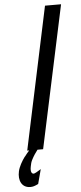

<svg xmlns="http://www.w3.org/2000/svg" viewBox="-130 -768 417 988"><g transform="rotate(-5 78.0 -273.5)"><path d="M68 0 225 -735H142L-14 0H-4C-14 11 -22 21 -27 28C-28 29 -29 30 -30 31C-44 50 -61 79 -66 103C-76 148 -59 188 -14 188C-1 188 9 185 27 176L47 101C30 112 14 121 9 121C0 121 -9 112 -3 83C-1 71 2 60 7 50C17 30 29 13 39 0Z"/></g></svg>

Font: League Gothic Condensed Italic
Style: Regular
Weight: 400
Width: 3
Designer: Tyler Finck
Foundry: The League of Moveable Type
Version: Version 1.001;PS 001.001;hotconv 1.0.56;makeotf.lib2.0.21325